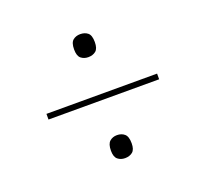

<svg xmlns="http://www.w3.org/2000/svg" viewBox="-85 -677 680 636"><g transform="rotate(-20 255.0 -358.5)"><path d="M255 -496Q240 -496 229.5 -504.5Q219 -513 219 -536Q219 -560 229.5 -568.5Q240 -577 255 -577Q271 -577 281.5 -568.5Q292 -560 292 -536Q292 -513 281.5 -504.5Q271 -496 255 -496ZM60 -347V-367H450V-347ZM255 -140Q240 -140 229.5 -148.5Q219 -157 219 -179Q219 -203 229.5 -212Q240 -221 255 -221Q271 -221 281.5 -212Q292 -203 292 -179Q292 -157 281.5 -148.5Q271 -140 255 -140Z"/></g></svg>

Font: Noto Serif Display SemiCondensed Light
Style: Regular
Weight: 300
Width: 4
Designer: Monotype Design Team
Foundry: Monotype Imaging Inc.
Version: Version 2.009